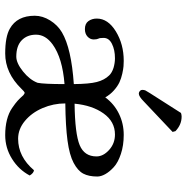

<svg xmlns="http://www.w3.org/2000/svg" viewBox="-10 -688 708 727"><g transform="rotate(90 343.5 -324.0)"><path d="M407.2 -655.8Q414.6 -658.2 420.9 -658.2Q451.7 -658.2 476.1 -634.8L479 -624L363.8 -515.1Q344.7 -496.1 334 -496.1Q328.6 -496.1 324.2 -500Q319.8 -503.9 319.8 -508.8Q319.8 -516.6 322 -521.2Q324.2 -525.9 331.5 -537.1ZM265.1 -383.8Q254.9 -394.5 236.3 -400.4Q217.8 -405.8 200.2 -405.8Q168.5 -405.8 145.8 -394.5Q123 -383.3 123 -362.8Q123 -347.2 126 -342.8Q128.9 -336.9 128.9 -325.2Q128.9 -312 118.2 -302Q107.4 -292 89.8 -292Q68.8 -292 59.3 -305.4Q49.8 -318.8 49.8 -336.9Q49.8 -379.4 98.4 -409.2Q147 -439 210 -439Q220.2 -439 230.2 -438.2Q240.2 -437.5 258.1 -433.6Q275.9 -429.7 290.8 -422.9Q305.7 -416 321.5 -402.1Q337.4 -388.2 348.1 -369.1Q373 -402.8 410.2 -420.9Q447.3 -439 490.2 -439Q530.3 -439 562.5 -428.2Q594.7 -417.5 612.3 -401.4Q629.9 -385.3 638.9 -369.1Q647.9 -353 647.9 -338.9Q647.9 -306.6 637 -285.9Q626 -265.1 596.2 -249.3Q566.4 -233.4 511.7 -226.1Q457 -218.8 371.1 -217.8Q371.1 -172.9 388.7 -131.8Q406.2 -90.8 437.3 -64.9Q468.3 -39.1 504.9 -39.1Q573.2 -39.1 624 -99.1Q634.8 -98.1 644 -83Q622.1 -41.5 580.8 -15.9Q539.6 9.8 491.2 9.8Q459.5 9.8 433.3 3.2Q407.2 -3.4 388.4 -16.4Q369.6 -29.3 360.8 -37.4Q352.1 -45.4 339.8 -59.1Q333 -64.9 329.3 -63.5Q325.7 -62 315.9 -51.8Q255.9 9.8 182.1 9.8Q118.2 9.8 87.9 -7.8Q39.1 -35.2 39.1 -102.1Q39.1 -131.8 56.9 -160.4Q74.7 -189 102.1 -205.1Q162.6 -240.7 297.9 -250Q297.4 -308.1 290 -336.9Q282.7 -365.7 265.1 -383.8ZM297.9 -214.8Q199.2 -207 147.9 -169.9Q110.8 -143.1 110.8 -106.9Q110.8 -73.2 132.1 -52.7Q153.3 -32.2 193.8 -32.2Q218.3 -32.2 250 -57.6Q281.7 -83 293 -112.8Q297.9 -136.7 297.9 -214.8ZM372.1 -252.9Q486.3 -254.4 529.1 -272.2Q571.8 -290 571.8 -335.9Q571.8 -361.3 547.4 -383.5Q522.9 -405.8 488.8 -405.8Q439.9 -405.8 409.2 -362.8Q378.4 -319.8 372.1 -252.9Z"/></g></svg>

Font: Linux Libertine Display G
Style: Regular
Weight: 400
Designer: Philipp H. Poll
Foundry: Philipp H. Poll
Version: Version 5.0.9